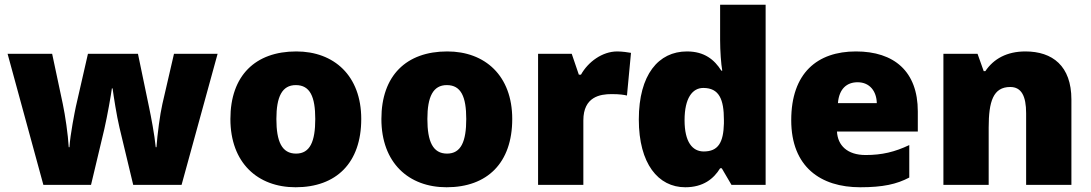

<svg xmlns="http://www.w3.org/2000/svg" viewBox="-20 -846 4604 810"><path d="M484 -308 542 -66H746L898 -619H714L665 -407C655 -364 644 -279 640 -225H637C632 -277 617 -355 609 -393L562 -619H351L300 -396C296 -377 276 -278 273 -225H270C267 -278 255 -360 245 -407L200 -619H12L163 -66H364L420 -301C433 -358 448 -443 452 -473H455C459 -443 472 -358 484 -308Z M1504 -344C1504 -527 1389 -629 1230 -629C1057 -629 952 -527 952 -344C952 -159 1067 -56 1227 -56C1399 -56 1504 -159 1504 -344ZM1146 -344C1146 -438 1170 -487 1228 -487C1288 -487 1310 -438 1310 -344C1310 -249 1288 -198 1229 -198C1169 -198 1146 -249 1146 -344Z M2141 -344C2141 -527 2026 -629 1867 -629C1694 -629 1589 -527 1589 -344C1589 -159 1704 -56 1864 -56C2036 -56 2141 -159 2141 -344ZM1783 -344C1783 -438 1807 -487 1865 -487C1925 -487 1947 -438 1947 -344C1947 -249 1925 -198 1866 -198C1806 -198 1783 -249 1783 -344Z M2584 -629C2521 -629 2461 -585 2431 -531H2422L2392 -619H2250V-66H2441V-338C2441 -438 2512 -449 2560 -449C2595 -449 2612 -446 2625 -443L2642 -623C2631 -625 2605 -629 2584 -629Z M2871 -56C2947 -56 2991 -92 3018 -136H3025L3066 -66H3210V-826H3018V-678C3018 -631 3022 -576 3027 -548H3023C2994 -594 2952 -629 2878 -629C2758 -629 2675 -531 2675 -342C2675 -155 2757 -56 2871 -56ZM2949 -207C2901 -207 2868 -247 2868 -339C2868 -432 2901 -475 2947 -475C3014 -475 3034 -427 3034 -340V-325C3032 -245 3010 -207 2949 -207Z M3591 -629C3428 -629 3318 -538 3318 -339C3318 -142 3442 -56 3609 -56C3705 -56 3763 -69 3816 -97V-234C3755 -205 3701 -192 3632 -192C3554 -192 3514 -233 3511 -291H3852V-376C3852 -545 3752 -629 3591 -629ZM3598 -499C3650 -499 3678 -460 3679 -411H3515C3520 -472 3553 -499 3598 -499Z M4306 -629C4228 -629 4172 -598 4137 -546H4130L4104 -619H3960V-66H4151V-308C4151 -418 4170 -479 4242 -479C4289 -479 4309 -441 4309 -368V-66H4500V-426C4500 -568 4420 -629 4306 -629Z"/></svg>

Font: Noto Sans Malayalam UI Black
Style: Regular
Weight: 900
Designer: Jelle Bosma - Monotype Design Team
Foundry: Monotype Imaging Inc.
Version: Version 2.104